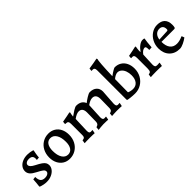

<svg xmlns="http://www.w3.org/2000/svg" viewBox="159 -1754 2779 2779"><g transform="rotate(-45 1548.0 -365.0)"><path d="M45 -12 41 -20Q44 -39 48 -83.5Q52 -128 53 -153L97 -158Q98 -99 120 -73Q142 -47 191 -47Q224 -47 247 -62Q270 -77 270 -99Q270 -122 248 -140.5Q226 -159 161 -192Q103 -221 76.5 -251.5Q50 -282 50 -321Q50 -363 75 -396.5Q100 -430 144.5 -449Q189 -468 244 -468Q270 -468 293.5 -464Q317 -460 331.5 -456Q346 -452 350 -451L353 -444Q351 -434 344 -397Q337 -360 334 -319L288 -315Q288 -318 289 -325Q290 -332 290 -339Q290 -375 271.5 -391.5Q253 -408 214 -408Q183 -408 162 -393.5Q141 -379 141 -358Q141 -336 159.5 -317.5Q178 -299 220 -277Q276 -249 307 -227Q338 -205 350.5 -183.5Q363 -162 363 -134Q363 -95 337 -61.5Q311 -28 266.5 -8Q222 12 170 12Q136 12 108.5 6.5Q81 1 65 -4.5Q49 -10 45 -12Z M439 -213Q439 -286 469.5 -344Q500 -402 554 -435Q608 -468 675 -468Q735 -468 781 -440Q827 -412 852 -361Q877 -310 877 -243Q877 -170 846.5 -112Q816 -54 762 -21Q708 12 641 12Q581 12 535.5 -16.5Q490 -45 464.5 -96Q439 -147 439 -213ZM772 -203Q772 -295 738.5 -348Q705 -401 648 -401Q598 -401 570 -360Q542 -319 542 -246Q542 -154 575.5 -101.5Q609 -49 665 -49Q715 -49 743.5 -89.5Q772 -130 772 -203Z M1285 -101 1288 -288Q1288 -335 1269 -359.5Q1250 -384 1213 -384Q1168 -384 1106 -338Q1106 -329 1104 -303Q1097 -135 1097 -102Q1097 -74 1104.5 -62.5Q1112 -51 1130 -51Q1139 -51 1148.5 -52Q1158 -53 1161 -53L1164 -49L1154 3Q1144 2 1116 1Q1088 0 1057 0Q1020 0 989.5 1Q959 2 949 3L956 -48Q985 -50 996.5 -62Q1008 -74 1008 -102V-332Q1008 -366 997.5 -379Q987 -392 959 -392H947L944 -397L948 -438Q997 -446 1045 -456Q1093 -466 1107 -469L1115 -460Q1113 -454 1109 -434Q1105 -414 1103 -393L1106 -390Q1141 -416 1183 -442Q1225 -468 1246 -468Q1298 -468 1332 -447Q1366 -426 1380 -387Q1408 -410 1454.5 -439Q1501 -468 1523 -468Q1590 -468 1628 -433.5Q1666 -399 1666 -339Q1666 -315 1659 -241Q1650 -124 1650 -103Q1650 -74 1657.5 -62Q1665 -50 1684 -50Q1694 -50 1703.5 -51Q1713 -52 1717 -52L1719 -48L1709 3Q1699 2 1670.5 1Q1642 0 1610 0Q1585 0 1551 2Q1517 4 1507 5L1513 -45Q1539 -49 1550 -61.5Q1561 -74 1562 -101L1565 -288Q1565 -335 1546 -359.5Q1527 -384 1490 -384Q1444 -384 1385 -340L1373 -103Q1373 -75 1381 -62.5Q1389 -50 1406 -50Q1416 -50 1425.5 -51Q1435 -52 1438 -52L1440 -48L1431 3Q1421 2 1393.5 1Q1366 0 1335 0Q1309 0 1274 4Q1239 8 1228 10L1233 -40Q1261 -47 1272.5 -61Q1284 -75 1285 -101Z M1833 -2 1823 -12V-613Q1823 -643 1814 -655.5Q1805 -668 1784 -668Q1776 -668 1769.5 -667Q1763 -666 1762 -666L1758 -670L1763 -712Q1812 -718 1866 -728.5Q1920 -739 1936 -742L1942 -726Q1935 -716 1928.5 -628Q1922 -540 1918 -399Q1960 -430 1991.5 -448.5Q2023 -467 2033 -467Q2090 -467 2133.5 -440Q2177 -413 2201 -364Q2225 -315 2225 -250Q2225 -177 2192 -117.5Q2159 -58 2102 -23.5Q2045 11 1975 11Q1929 11 1881 5Q1833 -1 1833 -2ZM2125 -212Q2125 -262 2110 -302Q2095 -342 2068 -364.5Q2041 -387 2008 -387Q1988 -387 1962 -374Q1936 -361 1916 -342L1913 -75Q1928 -67 1953 -61.5Q1978 -56 2000 -56Q2059 -56 2092 -97.5Q2125 -139 2125 -212Z M2358 -122V-332Q2358 -366 2349 -379.5Q2340 -393 2318 -393Q2311 -393 2305.5 -392Q2300 -391 2298 -390L2293 -397L2297 -437Q2343 -445 2391 -455.5Q2439 -466 2453 -469L2461 -462Q2459 -453 2455 -422Q2451 -391 2452 -363L2456 -360Q2487 -406 2526 -434.5Q2565 -463 2597 -463Q2610 -463 2619 -461.5Q2628 -460 2630 -459L2633 -453Q2630 -438 2623.5 -387.5Q2617 -337 2615 -293L2565 -290Q2565 -334 2559.5 -348Q2554 -362 2538 -362Q2518 -362 2496.5 -347Q2475 -332 2456 -305Q2455 -277 2451.5 -211.5Q2448 -146 2447 -106Q2447 -76 2456.5 -64.5Q2466 -53 2492 -53Q2506 -53 2519.5 -54.5Q2533 -56 2538 -56L2540 -51L2530 3Q2518 2 2485 1Q2452 0 2416 0Q2379 0 2345 1.5Q2311 3 2302 4L2308 -45Q2338 -48 2348 -63.5Q2358 -79 2358 -122Z M2673 -213Q2673 -282 2703.5 -340.5Q2734 -399 2786.5 -433.5Q2839 -468 2901 -468Q2979 -468 3019 -428.5Q3059 -389 3059 -312Q3059 -281 3053 -259L3040 -248H2772Q2772 -162 2808.5 -116Q2845 -70 2912 -70Q2968 -70 3032 -100L3038 -97L3052 -59Q3016 -32 2970 -10Q2924 12 2891 12Q2791 12 2732 -49.5Q2673 -111 2673 -213ZM2935 -301Q2948 -302 2952.5 -307Q2957 -312 2957 -326Q2957 -364 2938 -384.5Q2919 -405 2883 -405Q2840 -405 2810.5 -375.5Q2781 -346 2774 -293Z"/></g></svg>

Font: Alegreya Medium
Style: Regular
Weight: 500
Designer: Juan Pablo del Peral
Foundry: Huerta Tipografica
Version: Version 2.007; ttfautohint (v1.6)